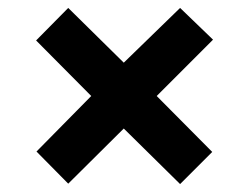

<svg xmlns="http://www.w3.org/2000/svg" viewBox="-20 -595 618 484"><path d="M434 -575 517 -495 375 -353 515 -212 434 -131 292 -271 152 -132 72 -213 210 -353 71 -493 152 -575 292 -437Z"/></svg>

Font: Noto Sans ExtraBold
Style: Italic
Weight: 800
Italic angle: -12°
Designer: Monotype Design Team
Foundry: Monotype Imaging Inc.
Version: Version 2.013; ttfautohint (v1.8.4.7-5d5b)